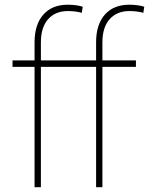

<svg xmlns="http://www.w3.org/2000/svg" viewBox="-20 -780 621 800"><path d="M124 0V-501.5H32.2V-528.3H124V-605.5Q124.5 -678.7 160.9 -719.5Q197.3 -760.3 262.2 -760.3Q298.3 -760.3 324.7 -752L320.8 -726.6Q295.4 -733.9 262.7 -733.9Q210.4 -733.9 180.4 -700Q150.4 -666 150.4 -603.5V-528.3H290V-501.5H150.4V0ZM380.4 0V-501.5H288.6V-528.3H380.4V-605.5Q380.9 -678.7 417.2 -719.5Q453.6 -760.3 518.6 -760.3Q554.7 -760.3 581.1 -752L577.1 -726.6Q551.8 -733.9 519 -733.9Q466.8 -733.9 436.8 -700Q406.7 -666 406.7 -603.5V-528.3H546.4V-501.5H406.7V0Z"/></svg>

Font: Roboto Thin
Style: Regular
Weight: 250
Designer: Google
Version: Version 2.134; 2016